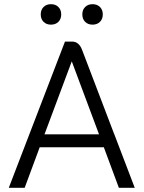

<svg xmlns="http://www.w3.org/2000/svg" viewBox="-20 -899 687 919"><path d="M477 -194H170L98 0H22L291 -700H325Q358 -700 373 -660L527 -256H528V-254L625 0H549ZM193 -256H454L324 -604H323ZM175 -830Q175 -852 188.5 -865.5Q202 -879 224 -879Q246 -879 259.5 -865.5Q273 -852 273 -830Q273 -808 259.5 -794.5Q246 -781 224 -781Q202 -781 188.5 -794.5Q175 -808 175 -830ZM374 -830Q374 -852 387.5 -865.5Q401 -879 423 -879Q445 -879 458.5 -865.5Q472 -852 472 -830Q472 -808 458.5 -794.5Q445 -781 423 -781Q401 -781 387.5 -794.5Q374 -808 374 -830Z"/></svg>

Font: Stavian Regular
Style: Regular
Weight: 400
Version: Version 1.000; ttfautohint (v1.6)